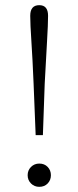

<svg xmlns="http://www.w3.org/2000/svg" viewBox="-20 -712 303 743"><path d="M132 11Q113 11 100 -2Q87 -15 87 -34Q87 -53 100 -66Q113 -79 132 -79Q152 -79 164.5 -66Q177 -53 177 -34Q177 -15 164.5 -2Q152 11 132 11ZM132 -692Q166 -692 166 -651Q166 -619 162 -551.5Q158 -484 153 -388L146 -189H118L110 -388Q106 -484 101.5 -551.5Q97 -619 97 -651Q97 -692 132 -692Z"/></svg>

Font: Source Serif 4 SmText Light
Style: Regular
Weight: 300
Designer: Frank Grießhammer
Foundry: Adobe
Version: Version 4.005;hotconv 1.1.0;makeotfexe 2.6.0